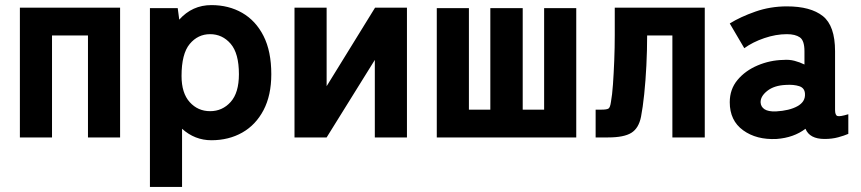

<svg xmlns="http://www.w3.org/2000/svg" viewBox="-20 -539 3377 753"><path d="M58 0V-509H451V0H325V-400H184V0Z M568 194V-507H677L683 -462Q734 -519 809 -519Q877 -519 930 -488.5Q983 -458 1013.5 -398Q1044 -338 1044 -248Q1044 -165 1013.5 -107Q983 -49 930 -19Q877 11 809 11Q744 11 694 -34V194ZM804 -103Q852 -103 884.5 -139Q917 -175 917 -248Q917 -330 884.5 -367.5Q852 -405 804 -405Q756 -405 724 -366.5Q692 -328 692 -241Q692 -174 724 -138.5Q756 -103 804 -103Z M1135 0V-509H1261V-201L1451 -509H1576V0H1450V-304L1261 0Z M1693 0V-507H1819V-109H1903V-507H2030V-109H2114V-507H2240V0Z M2316 0V-109H2339Q2359 -109 2366 -113Q2373 -117 2376 -139Q2381 -166 2384 -208.5Q2387 -251 2389 -301.5Q2391 -352 2391 -402V-509H2744V0H2617V-400H2518Q2518 -342 2515 -282Q2512 -222 2506.5 -169.5Q2501 -117 2494 -81Q2485 -36 2456 -18Q2427 0 2365 0Z M3026 6Q2947 10 2894.5 -28Q2842 -66 2842 -138Q2842 -189 2872.5 -225.5Q2903 -262 2951.5 -282.5Q3000 -303 3052 -304Q3075 -306 3096 -300.5Q3117 -295 3135 -286V-338Q3135 -380 3117 -392.5Q3099 -405 3066 -405Q3023 -405 2977.5 -389.5Q2932 -374 2899 -350L2842 -447Q2884 -473 2942.5 -493.5Q3001 -514 3066 -514Q3159 -514 3207 -476Q3255 -438 3255 -338V-108Q3255 -87 3264.5 -84Q3274 -81 3307 -91V-14Q3291 -7 3267 -0.5Q3243 6 3214 6Q3155 6 3139 -34Q3093 1 3026 6ZM3023 -102Q3076 -105 3107.5 -122.5Q3139 -140 3137 -171Q3136 -194 3114.5 -201Q3093 -208 3062 -206Q3016 -204 2989 -182.5Q2962 -161 2963 -137Q2964 -120 2978.5 -110.5Q2993 -101 3023 -102Z"/></svg>

Font: Zen Kaku Gothic Antique Black
Style: Regular
Weight: 900
Designer: Yoshimichi Ohira
Foundry: Positype
Version: Version 1.001